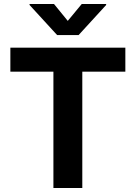

<svg xmlns="http://www.w3.org/2000/svg" viewBox="-20 -947 683 967"><path d="M32.2 -707H611.3V-585.9H394.5V0H249V-585.9H32.2ZM321.3 -841.8 391.6 -926.8H514.6V-921.9L376 -770.5H267.6L128.9 -921.9V-926.8H252Z"/></svg>

Font: Pretendard JP
Style: Bold
Weight: 700
Designer: Base glyphs from Inter by Rasmus Andersson; Hangeul glyphs from Noto Sans CJK(Source Han Sans) by Jang Soo-young and Kan
Foundry: Kil Hyung-jin
Version: Version 1.309